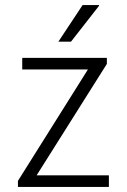

<svg xmlns="http://www.w3.org/2000/svg" viewBox="-20 -740 503 760"><path d="M403 -511V-487L125 -46H411V0H51V-24L328 -465H68V-511ZM372 -720V-717L261 -575H211L307 -720Z"/></svg>

Font: Chivo Thin
Style: Regular
Weight: 100
Designer: Hector Gatti
Foundry: Omnibus-Type
Version: Version 1.007